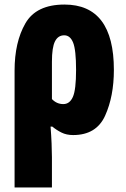

<svg xmlns="http://www.w3.org/2000/svg" viewBox="-20 -583 552 843"><path d="M314 -276Q314 -189 300 -157.5Q286 -126 258 -126Q229 -126 208 -148V-312Q208 -375 221.5 -401.5Q235 -428 262 -428Q288 -428 301 -396Q314 -364 314 -276ZM263 -563Q139 -563 91.5 -480.5Q44 -398 44 -273V240H208V107Q208 81 206.5 46Q205 11 202 -27H210Q228 -12 250 -1Q272 10 301 10Q403 10 441.5 -75Q480 -160 480 -276Q480 -563 263 -563Z"/></svg>

Font: Noto Sans Display Condensed Black
Style: Regular
Weight: 900
Width: 3
Designer: Monotype Design team
Foundry: Monotype Imaging Inc.
Version: 1.000